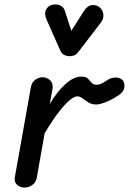

<svg xmlns="http://www.w3.org/2000/svg" viewBox="-20 -851 584 871"><path d="M91 0Q71.5 0 57.5 -12.5Q43.5 -25 47.5 -48L120 -455Q124 -478 140.2 -489.2Q156.5 -500.5 173 -500.5Q192.5 -500.5 207.5 -486.5Q222.5 -472.5 218 -446L205.5 -379Q239 -435.5 276.8 -469.5Q314.5 -503.5 348.5 -503.5Q370 -503.5 379 -494.2Q388 -485 395.5 -475.8Q403 -466.5 418.5 -466.5Q432.5 -466.5 447 -475Q461.5 -483.5 469 -489Q483 -498 500.5 -499.2Q518 -500.5 531.2 -491.8Q544.5 -483 544.5 -462.5Q544.5 -447 537 -436.8Q529.5 -426.5 518.5 -419Q507.5 -411.5 496 -405Q477 -394 453.8 -385.5Q430.5 -377 416.5 -377Q396.5 -377 381.5 -386.2Q366.5 -395.5 354.5 -404.8Q342.5 -414 330 -414Q319 -414 299.5 -399.2Q280 -384.5 251 -348.2Q222 -312 182.5 -246.5L147 -45Q142.5 -22.5 125.8 -11.2Q109 0 91 0ZM294 -596Q283.5 -596 272 -601.5Q260.5 -607 254 -620.5L193 -758Q179.5 -787 188 -805.2Q196.5 -823.5 214.5 -828.5Q234.5 -834.5 252.2 -826.8Q270 -819 275 -799.5L303.5 -711L360 -800Q377.5 -826.5 397.8 -828Q418 -829.5 433 -817Q448 -803 449 -784Q450 -765 438 -749L335.5 -615.5Q326 -602.5 315.2 -599.2Q304.5 -596 294 -596Z"/></svg>

Font: Edu AU VIC WA NT Pre Medium
Style: Regular
Weight: 500
Designer: Tina and Corey Anderson, Eben Sorkin, Mirko Velimirovic
Foundry: Google for Education
Version: Version 1.001